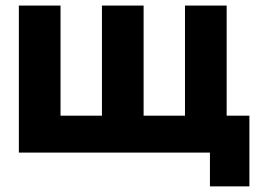

<svg xmlns="http://www.w3.org/2000/svg" viewBox="-20 -542 915 682"><path d="M637.1 0V-522.2H785.1V0ZM143.2 0V-131.1H392.9V0ZM47 0V-522.2H195V0ZM438.8 0V-131.1H688.5V0ZM342.1 0V-522.2H490.1V0ZM725.7 120V0H711.3V-131.1H865.9V120Z"/></svg>

Font: TikTok Sans Light
Style: Regular
Weight: 300
Version: Version 4.000